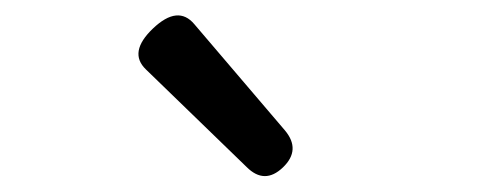

<svg xmlns="http://www.w3.org/2000/svg" viewBox="-20 -878 646 246"><path d="M345 -711Q366 -686 342.5 -663.5Q319 -641 296 -664L167 -789Q144 -811 176 -841.5Q208 -872 229 -847Z"/></svg>

Font: Raw Maruko Gothic CJK TC
Style: Regular
Weight: 400
Version: Version 1.001